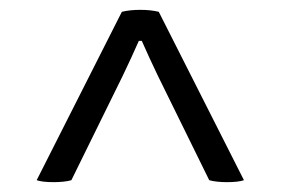

<svg xmlns="http://www.w3.org/2000/svg" viewBox="-20 -672 570 390"><path d="M475.5 -306Q464.5 -302 440.5 -302Q431 -302 421.2 -303Q411.5 -304 405 -306L300 -519.5Q282.5 -556 268 -589H262Q247.5 -556 230 -519.5L125 -306Q118.5 -304 108.8 -303Q99 -302 89.5 -302Q65.5 -302 54.5 -306L227.5 -648Q243.5 -652 265 -652Q286.5 -652 302.5 -648Z"/></svg>

Font: Signika Negative SC Light
Style: Regular
Weight: 300
Designer: Anna Giedryś
Foundry: Anna Giedryś
Version: Version 2.000; ttfautohint (v1.8.3) -l 8 -r 50 -G 200 -x 9 -